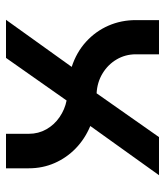

<svg xmlns="http://www.w3.org/2000/svg" viewBox="25 -575 550 640"><g transform="rotate(-90 300.0 -255.0)"><path d="M36 0 200 -229Q157 -247 125.5 -277.5Q94 -308 76.5 -348Q59 -388 59 -434V-510H174V-434Q174 -402 189 -375.5Q204 -349 229.5 -331.5Q255 -314 285 -308L427 -510H554L397 -291Q446 -275 481 -243Q516 -211 534.5 -168.5Q553 -126 553 -77V0H439V-77Q439 -112 422 -141Q405 -170 375.5 -188Q346 -206 309 -208L163 0Z"/></g></svg>

Font: MuseoModerno SemiBold Medium
Style: Regular
Weight: 500
Version: Version 1.001